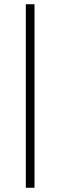

<svg xmlns="http://www.w3.org/2000/svg" viewBox="-20 -750 285 907"><path d="M102 -730H143V137H102Z"/></svg>

Font: Arima Madurai ExtraLight
Style: Regular
Weight: 275
Designer: Joana Correia and Natanael Gama
Foundry: NDISCOVER
Version: Version 1.020